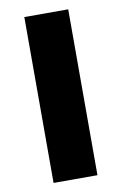

<svg xmlns="http://www.w3.org/2000/svg" viewBox="-77 -696 470 741"><g transform="rotate(-10 158.0 -325.0)"><path d="M72 0V-650H244V0Z"/></g></svg>

Font: Source Sans 3 ExtraLight Black
Style: Regular
Weight: 900
Version: Version 3.052;hotconv 1.1.0;makeotfexe 2.6.0